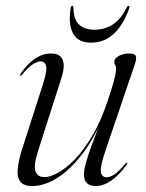

<svg xmlns="http://www.w3.org/2000/svg" viewBox="-20 -618 490 646"><path d="M408 -70.5Q409 -70 408.5 -68.2Q408 -66.5 407 -65Q381.5 -29 354.5 -10.5Q327.5 8 302 8Q283 8 272.8 -1.5Q262.5 -11 262.5 -31Q262.5 -47 269.8 -72.2Q277 -97.5 286.8 -124.2Q296.5 -151 305 -172.8Q313.5 -194.5 315 -204L317.5 -202.5Q290.5 -144.5 260.2 -104.2Q230 -64 200 -39.2Q170 -14.5 141.8 -3.2Q113.5 8 89 8Q59.5 8 48.2 -7.2Q37 -22.5 39.5 -49.8Q42 -77 53 -112L124 -333Q139.5 -381.5 135 -396.5Q130.5 -411.5 116.5 -411.5Q106 -411.5 91 -402.2Q76 -393 54 -366.5Q52 -364 50.8 -363.2Q49.5 -362.5 48.5 -363Q47.5 -364 47.8 -365.5Q48 -367 49.5 -370Q72 -403.5 97.8 -420.8Q123.5 -438 152 -438Q172 -438 182.5 -428.8Q193 -419.5 194.2 -401.2Q195.5 -383 186.5 -355L109.5 -114.5Q92 -61 99.2 -41.5Q106.5 -22 130.5 -22Q147.5 -22 174 -36Q200.5 -50 231 -81Q261.5 -112 291.2 -162.5Q321 -213 344.5 -285.5Q356 -319.5 361.5 -339.5Q367 -359.5 368.8 -370.2Q370.5 -381 370.5 -387.5Q370.5 -395 367.5 -399.2Q364.5 -403.5 364.5 -410.5Q364.5 -421 379.2 -429.5Q394 -438 416.5 -438Q434.5 -438 437.2 -428.8Q440 -419.5 433.5 -401.5L334.5 -110Q316 -56.5 319.5 -39Q323 -21.5 339 -21.5Q350 -21.5 364.8 -31Q379.5 -40.5 402 -67.5Q403.5 -69 405.2 -70Q407 -71 408 -70.5ZM297.5 -518Q332 -518 359.2 -535.2Q386.5 -552.5 406 -592.5Q409.5 -598.5 412.5 -598.5Q414.5 -598.5 415.2 -596.8Q416 -595 415 -591Q397 -537.5 364.5 -506Q332 -474.5 286.5 -474.5Q242 -474.5 225.5 -506Q209 -537.5 218 -591Q218.5 -595 220 -596.8Q221.5 -598.5 223.5 -598.5Q227 -598.5 227 -592.5Q227.5 -551.5 246.5 -534.8Q265.5 -518 297.5 -518Z"/></svg>

Font: Fraunces 120pt Light
Style: Italic
Weight: 300
Italic angle: -16°
Version: Version 1.000;[b76b70a41]